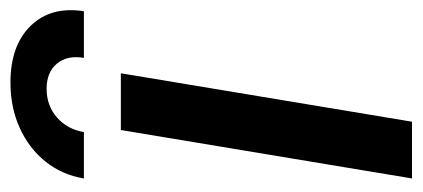

<svg xmlns="http://www.w3.org/2000/svg" viewBox="-236 -556 793 360"><g transform="rotate(-90 160.0 -376.5)"><path d="M4.9 0 95.7 -545.9H202.1L111.3 0ZM4.9 -615.2Q11.7 -656.2 36.6 -687.3Q61.5 -718.3 99.9 -735.6Q138.2 -752.9 184.6 -752.9Q254.4 -752.9 291.3 -714.8Q328.1 -676.8 318.4 -615.2H231Q236.3 -646.5 220.2 -665.8Q204.1 -685.1 172.9 -685.1Q141.6 -685.1 119.4 -665.8Q97.2 -646.5 91.8 -615.2Z"/></g></svg>

Font: Inter Tight Medium
Style: Italic
Weight: 500
Italic angle: -9.39999°
Designer: Rasmus Andersson
Foundry: rsms
Version: Version 3.004